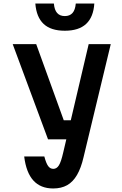

<svg xmlns="http://www.w3.org/2000/svg" viewBox="-20 -1050 690 1087"><path d="M185 -800 341 -369H442L409 -261H252L52 -800ZM482 -800H607L453 -160Q439 -99 416 -59.5Q393 -20 360 -1.5Q327 17 281 17Q210 17 169 -28Q128 -73 117 -164H231Q241 -126 252.5 -110Q264 -94 282 -94Q301 -94 313.5 -114Q326 -134 338 -187ZM285 -1030Q288 -994 303.5 -976.5Q319 -959 347 -959Q375 -959 390.5 -976.5Q406 -994 409 -1030H514Q509 -953 467.5 -914.5Q426 -876 347 -876Q268 -876 227 -914.5Q186 -953 180 -1030Z"/></svg>

Font: Martian Mono SemiCondensed Medium
Style: Regular
Weight: 500
Width: 4
Designer: Roman Shamin
Foundry: Evil Martians
Version: Version 1.000